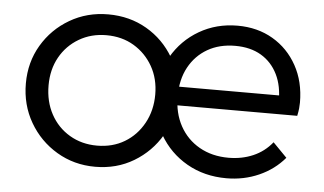

<svg xmlns="http://www.w3.org/2000/svg" viewBox="-41 -542 1038 615"><g transform="rotate(5 478.0 -235.0)"><path d="M284 10Q216 10 160.5 -23Q105 -56 72.5 -112Q40 -168 40 -237Q40 -305 72.5 -360Q105 -415 160.5 -447.5Q216 -480 284 -480Q353 -480 408 -448Q463 -416 495.5 -360.5Q528 -305 528 -237Q528 -167 495.5 -111.5Q463 -56 408 -23Q353 10 284 10ZM284 -58Q334 -58 372.5 -81Q411 -104 433.5 -145Q456 -186 456 -237Q456 -288 433.5 -327.5Q411 -367 372.5 -390Q334 -413 284 -413Q235 -413 196 -390Q157 -367 135 -327.5Q113 -288 113 -237Q113 -185 135 -144.5Q157 -104 196 -81Q235 -58 284 -58ZM706 10Q635 10 579 -22Q523 -54 490.5 -110Q458 -166 458 -236Q458 -305 490 -360.5Q522 -416 577 -448Q632 -480 700 -480Q764 -480 813.5 -451Q863 -422 891.5 -370.5Q920 -319 920 -252Q920 -244 919 -233.5Q918 -223 915 -209H508V-269H877L852 -247Q853 -299 834.5 -336.5Q816 -374 781.5 -394.5Q747 -415 698 -415Q647 -415 609 -393Q571 -371 549.5 -331.5Q528 -292 528 -238Q528 -184 550.5 -143Q573 -102 613.5 -79Q654 -56 707 -56Q750 -56 786 -71.5Q822 -87 847 -118L892 -72Q859 -33 810.5 -11.5Q762 10 706 10Z"/></g></svg>

Font: Outfit Thin Light
Style: Regular
Weight: 300
Version: Version 1.100;gftools[0.9.27]